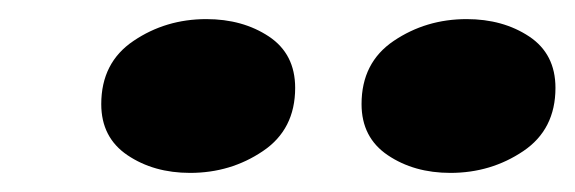

<svg xmlns="http://www.w3.org/2000/svg" viewBox="-20 -770 602 201"><path d="M179 -589Q141 -589 113.5 -607.5Q86 -626 86 -661Q86 -704.5 119.8 -727.2Q153.5 -750 196 -750Q234 -750 261.5 -731.8Q289 -713.5 289 -678Q289 -634.5 255.2 -611.8Q221.5 -589 179 -589ZM451.5 -589Q413.5 -589 386 -607.5Q358.5 -626 358.5 -661Q358.5 -704.5 392.2 -727.2Q426 -750 468.5 -750Q506.5 -750 534 -731.8Q561.5 -713.5 561.5 -678Q561.5 -634.5 527.8 -611.8Q494 -589 451.5 -589Z"/></svg>

Font: Epilogue Black
Style: Italic
Weight: 900
Italic angle: -12°
Designer: Tyler Finck
Foundry: Etcetera Type Co
Version: Version 2.111